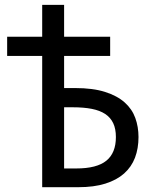

<svg xmlns="http://www.w3.org/2000/svg" viewBox="-20 -780 640 800"><path d="M247.1 -413.1H293Q367.2 -413.1 417.7 -397Q468.3 -380.9 499.3 -353.3Q530.3 -325.7 543.7 -288.6Q557.1 -251.5 557.1 -209Q557.1 -161.6 542.5 -123Q527.8 -84.5 497.1 -57.1Q466.3 -29.8 418.9 -14.9Q371.6 0 306.2 0H155.8V-546.9H9.8V-627H155.8V-759.8H247.1V-627H439V-546.9H247.1ZM247.1 -78.1H297.9Q383.3 -78.1 423.1 -110.4Q462.9 -142.6 462.9 -209Q462.9 -243.2 451.7 -266.8Q440.4 -290.5 418.2 -305.2Q396 -319.8 362.3 -326.4Q328.6 -333 283.2 -333H247.1Z"/></svg>

Font: Noto Mono
Style: Regular
Weight: 400
Designer: Monotype Design Team
Foundry: Monotype Imaging Inc.
Version: Version 1.00